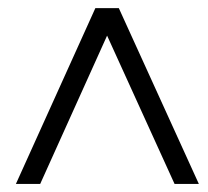

<svg xmlns="http://www.w3.org/2000/svg" viewBox="-20 -688 510 471"><path d="M19 -236.8 213.9 -668H271.5L467.8 -236.8H408.2L242.7 -600.6L78.6 -236.8Z"/></svg>

Font: Elstob 18pt
Style: Bold Italic
Weight: 700
Italic angle: -20°
Designer: Peter S. Baker
Version: Version 1.015